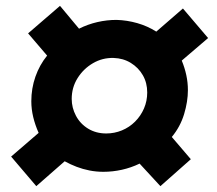

<svg xmlns="http://www.w3.org/2000/svg" viewBox="-20 -648 740 656"><path d="M104 -12 18 -113 112 -194Q100 -221 93.5 -248Q87 -275 87 -302Q87 -346 101 -386Q115 -426 141 -458L76 -534L185 -628L250 -550Q280 -565 312.5 -572.5Q345 -580 378 -580Q414 -579 449 -569Q484 -559 514 -540L605 -619L691 -518L601 -441Q611 -417 616.5 -391.5Q622 -366 622 -340Q622 -301 609 -258Q596 -215 567 -180L632 -104L528 -12L457 -89Q428 -75 396.5 -68Q365 -61 333 -61Q309 -61 286 -65.5Q263 -70 242 -78Q221 -86 201 -97ZM343 -192Q371 -192 396.5 -202.5Q422 -213 441.5 -232.5Q461 -252 472 -277.5Q483 -303 483 -332Q483 -365 468 -391Q453 -417 427 -433Q401 -449 368 -450Q330 -451 297.5 -432Q265 -413 245 -381Q225 -349 225 -310Q225 -280 239.5 -252.5Q254 -225 281 -208.5Q308 -192 343 -192Z"/></svg>

Font: MuseoModerno
Style: Bold Italic
Weight: 700
Italic angle: -9°
Designer: Pablo Cosgaya, Héctor Gatti, Marcela Romero, and the Authors of The MuseoModerno Project.
Foundry: Omnibus-Type Team
Version: Version 1.003